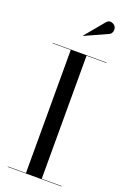

<svg xmlns="http://www.w3.org/2000/svg" viewBox="-182 -1034 725 1092"><g transform="rotate(20 181.0 -488.0)"><path d="M304 -908.5 167 -846.5 166 -848 261.5 -963Q275.5 -980 293 -975Q310.5 -970 317.5 -957.5Q324.5 -945 320.5 -929.5Q316.5 -914 304 -908.5ZM19 -2.5H128.5V-747.5H19V-750H344V-747.5H224V-2.5H344V0H19Z"/></g></svg>

Font: Bodoni* 72pt
Style: Regular
Weight: 400
Version: Version 2.3